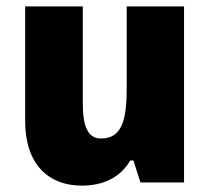

<svg xmlns="http://www.w3.org/2000/svg" viewBox="-20 -573 658 603"><path d="M558 -553H378V-300C378 -197 364 -138 297 -138C256 -138 240 -176 240 -249V-553H59V-193C59 -56 133 10 237 10C302 10 357 -14 389 -69H399L421 0H558Z"/></svg>

Font: Noto Sans Telugu SemiCondensed Black
Style: Regular
Weight: 900
Width: 4
Designer: Jelle Bosma - Monotype Design Team
Foundry: Monotype Imaging Inc.
Version: Version 2.005